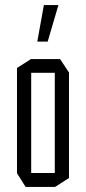

<svg xmlns="http://www.w3.org/2000/svg" viewBox="-20 -737 338 757"><path d="M103 -450V-504H217L252 -451V-450ZM81 0 47 -54V-55H196V0ZM47 -55V-469L102 -504H103V-55ZM196 0V-450H252V-35L197 0ZM127 -573 153 -717H210V-716L168 -573Z"/></svg>

Font: Foldit Light
Style: Regular
Weight: 300
Version: Version 1.003